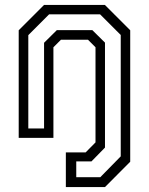

<svg xmlns="http://www.w3.org/2000/svg" viewBox="-20 -560 605 780"><path d="M247.5 200V59H328L368 18.5V-368L337.5 -398.5H227.5L197 -368V0H56V-437L159 -540H406L509 -437V97L406.5 200ZM289.8 159.8H387.5L470.5 75.2V-417.8L386.5 -501.8H179.5L95 -417.2V-38.2H159V-386.2L210.8 -437.5H355.2L406.5 -386.8V39.5L351.5 95.8H289.8Z"/></svg>

Font: Tourney Thin
Style: Regular
Weight: 100
Designer: Tyler Finck
Foundry: Etcetera Type Co
Version: Version 1.015